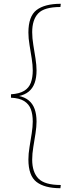

<svg xmlns="http://www.w3.org/2000/svg" viewBox="-20 -867 375 1014"><path d="M299 127Q216 127 173 94Q130 61 130 -25Q130 -55 136 -91Q142 -127 147.5 -162.5Q153 -198 153 -225Q153 -263 143 -290Q133 -317 108 -333Q83 -349 38 -351V-369Q83 -372 108 -387.5Q133 -403 143 -430.5Q153 -458 153 -495Q153 -523 147.5 -558Q142 -593 136 -629Q130 -665 130 -695Q130 -781 173 -814Q216 -847 301 -847L299 -830Q214 -830 182 -796.5Q150 -763 150 -697Q150 -666 156 -629.5Q162 -593 167.5 -558Q173 -523 173 -495Q173 -457 163 -429Q153 -401 132 -383.5Q111 -366 77 -359V-361Q111 -354 132 -336.5Q153 -319 163 -291Q173 -263 173 -225Q173 -198 167.5 -162.5Q162 -127 156 -91Q150 -55 150 -24Q150 42 183 76Q216 110 301 110Z"/></svg>

Font: Murecho Thin Thin
Style: Regular
Weight: 250
Version: Version 1.010